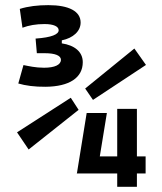

<svg xmlns="http://www.w3.org/2000/svg" viewBox="-20 -723 626 743"><path d="M157.2 -387.2C248 -388.2 300.3 -421.9 300.3 -482.4C300.3 -522.9 268.1 -547.9 219.2 -555.2V-566.9C262.7 -575.7 292 -602.1 292 -635.7C292 -679.2 247.1 -703.1 167 -703.1C126 -703.1 88.9 -698.7 56.6 -688.5L66.9 -615.7C91.8 -625 119.6 -629.9 152.3 -629.9C187.5 -629.9 207 -620.6 207 -606C207 -590.3 180.7 -578.1 117.7 -573.7L122.6 -517.1H153.8C193.4 -517.1 215.8 -507.8 215.8 -491.7C215.8 -472.2 191.9 -460.9 150.4 -460.9C117.2 -460.9 90.8 -467.3 70.8 -471.2L50.8 -399.9C78.6 -391.6 114.7 -386.7 157.2 -387.2ZM276.9 -51.8H433.6V0H509.8V-51.8H543.5V-117.7H509.8V-301.8H433.6V-117.7H366.2L393.6 -285.6H315.4L277.8 -53.2ZM90.8 -144.5 284.2 -297.9 253.9 -344.7 45.9 -210.9ZM339.8 -336.4 544.9 -471.7 500 -535.2 309.6 -380.4Z"/></svg>

Font: Cascadia Code PL
Style: Regular
Weight: 400
Monospace: yes
Designer: Aaron Bell
Foundry: Saja Typeworks
Version: Version 2404.023